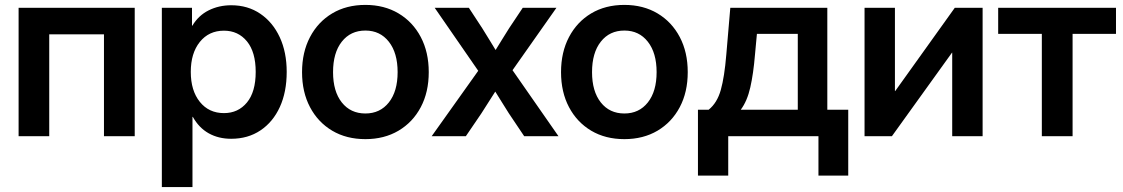

<svg xmlns="http://www.w3.org/2000/svg" viewBox="-20 -547 4510 771"><path d="M521 -515.6V0H397.5V-409.2H177.7V0H54.7V-515.6Z M629.9 204.1V-515.6H751V-443.8H752.4Q776.9 -484.9 817.9 -505.4Q858.9 -525.9 908.7 -525.9Q975.1 -525.9 1025.1 -491.9Q1075.2 -458 1103.3 -397.7Q1131.3 -337.4 1131.3 -258.3Q1131.3 -177.7 1103.8 -117.4Q1076.2 -57.1 1025.9 -23.4Q975.6 10.3 908.2 10.3Q857.4 10.3 818.1 -11.7Q778.8 -33.7 754.4 -77.6H752.9V204.1ZM879.4 -92.8Q936.5 -92.8 971.7 -135.5Q1006.8 -178.2 1006.8 -258.3Q1006.8 -337.9 971.7 -380.9Q936.5 -423.8 879.4 -423.8Q818.8 -423.8 782.5 -378.7Q746.1 -333.5 746.1 -258.3Q746.1 -183.1 782.5 -137.9Q818.8 -92.8 879.4 -92.8Z M1447.3 11.7Q1371.1 11.7 1314 -22.2Q1256.8 -56.2 1224.9 -116.7Q1192.9 -177.2 1192.9 -257.3Q1192.9 -337.4 1224.9 -398.2Q1256.8 -459 1314 -493.2Q1371.1 -527.3 1447.3 -527.3Q1522.9 -527.3 1580.3 -493.2Q1637.7 -459 1669.7 -398.2Q1701.7 -337.4 1701.7 -257.3Q1701.7 -177.2 1669.7 -116.7Q1637.7 -56.2 1580.3 -22.2Q1522.9 11.7 1447.3 11.7ZM1447.3 -91.3Q1506.3 -91.3 1541.5 -135.7Q1576.7 -180.2 1576.7 -257.3Q1576.7 -334.5 1541.5 -379.4Q1506.3 -424.3 1447.3 -424.3Q1387.7 -424.3 1352.5 -379.6Q1317.4 -335 1317.4 -257.3Q1317.4 -180.2 1352.5 -135.7Q1387.7 -91.3 1447.3 -91.3Z M1713.4 0 1900.4 -262.7 1725.6 -515.6H1862.8L1916.5 -433.6Q1930.7 -411.1 1943.8 -389.4Q1957 -367.7 1970.2 -346.2Q1983.4 -367.7 1996.8 -389.4Q2010.3 -411.1 2024.4 -433.6L2079.1 -515.6H2214.4L2038.1 -265.1L2222.7 0H2085L2023.4 -91.8Q2009.3 -114.7 1995.6 -136.2Q1981.9 -157.7 1968.8 -179.2Q1955.1 -157.7 1941.4 -136.2Q1927.7 -114.7 1913.1 -91.8L1850.6 0Z M2487.3 11.7Q2411.1 11.7 2354 -22.2Q2296.9 -56.2 2264.9 -116.7Q2232.9 -177.2 2232.9 -257.3Q2232.9 -337.4 2264.9 -398.2Q2296.9 -459 2354 -493.2Q2411.1 -527.3 2487.3 -527.3Q2563 -527.3 2620.4 -493.2Q2677.7 -459 2709.7 -398.2Q2741.7 -337.4 2741.7 -257.3Q2741.7 -177.2 2709.7 -116.7Q2677.7 -56.2 2620.4 -22.2Q2563 11.7 2487.3 11.7ZM2487.3 -91.3Q2546.4 -91.3 2581.5 -135.7Q2616.7 -180.2 2616.7 -257.3Q2616.7 -334.5 2581.5 -379.4Q2546.4 -424.3 2487.3 -424.3Q2427.7 -424.3 2392.6 -379.6Q2357.4 -335 2357.4 -257.3Q2357.4 -180.2 2392.6 -135.7Q2427.7 -91.3 2487.3 -91.3Z M2782.7 158.2V-106.4H2825.7Q2859.9 -133.8 2874.5 -186Q2889.2 -238.3 2896.5 -327.1L2912.6 -515.6H3302.2V-106.4H3386.2V158.2H3266.6V0H2904.3V158.2ZM2954.6 -106.4H3183.6V-411.1H3019.5L3011.7 -327.1Q3005.4 -251 2992.9 -196Q2980.5 -141.1 2954.6 -106.4Z M3925.8 0H3803.7V-335.4H3802.7L3561.5 0H3451.7V-515.6H3573.7V-181.2H3574.7L3814 -515.6H3925.8Z M4163.6 0V-411.1H3988.3V-515.6H4461.4V-411.1H4287.1V0Z"/></svg>

Font: Inter Display SemiBold
Style: Regular
Weight: 600
Designer: Rasmus Andersson
Foundry: rsms
Version: Version 4.001;git-9221beed3